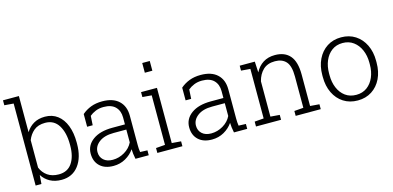

<svg xmlns="http://www.w3.org/2000/svg" viewBox="-77 -1182 3296 1611"><g transform="rotate(-15 1571.5 -376.0)"><path d="M298.3 10.3Q240.7 10.3 198.2 -12.7Q155.8 -35.6 129.9 -76.7L124 0H73.7V-712.4L-5.9 -718.8V-761.7H132.3V-447.8Q158.2 -490.2 199.5 -514.2Q240.7 -538.1 297.4 -538.1Q360.8 -538.1 406.2 -503.7Q451.7 -469.2 475.8 -406.7Q500 -344.2 500 -259.8V-249.5Q500 -131.3 446.3 -60.5Q392.6 10.3 298.3 10.3ZM287.1 -40Q363.3 -40 402.1 -97.2Q440.9 -154.3 440.9 -249.5V-259.8Q440.9 -361.3 401.9 -424.6Q362.8 -487.8 286.1 -487.8Q224.1 -487.8 187.3 -456.8Q150.4 -425.8 132.3 -378.4V-140.1Q150.9 -94.2 189.9 -67.1Q229 -40 287.1 -40Z M749 10.3Q673.8 10.3 631.3 -29.8Q588.9 -69.8 588.9 -138.2Q588.9 -211.4 651.1 -256.6Q713.4 -301.8 820.8 -301.8H930.2V-362.3Q930.2 -419.9 896 -454.6Q861.8 -489.3 793.9 -489.3Q755.4 -489.3 724.9 -476.8Q694.3 -464.4 671.9 -445.3L667 -364.7H618.7V-475.1Q652.8 -504.9 696.3 -521.5Q739.7 -538.1 794.9 -538.1Q888.2 -538.1 938.5 -491.2Q988.8 -444.3 988.8 -361.3V-106.4Q988.8 -90.8 989.7 -75.4Q990.7 -60.1 993.2 -44.9L1056.2 -42.5V0H940.9Q935.5 -28.8 933.1 -46.4Q930.7 -64 930.2 -85.9Q901.4 -43.5 854 -16.6Q806.6 10.3 749 10.3ZM755.9 -41Q810.1 -41 858.6 -69.6Q907.2 -98.1 930.2 -145.5V-256.8H820.3Q739.3 -256.8 693.4 -221.9Q647.5 -187 647.5 -136.2Q647.5 -93.8 676.5 -67.4Q705.6 -41 755.9 -41Z M1130.9 0V-42.5L1210.4 -48.8V-479L1130.9 -485.4V-528.3H1269V-48.8L1348.6 -42.5V0ZM1203.6 -677.2V-761.7H1269V-677.2Z M1604.5 10.3Q1529.3 10.3 1486.8 -29.8Q1444.3 -69.8 1444.3 -138.2Q1444.3 -211.4 1506.6 -256.6Q1568.8 -301.8 1676.3 -301.8H1785.6V-362.3Q1785.6 -419.9 1751.5 -454.6Q1717.3 -489.3 1649.4 -489.3Q1610.8 -489.3 1580.3 -476.8Q1549.8 -464.4 1527.3 -445.3L1522.5 -364.7H1474.1V-475.1Q1508.3 -504.9 1551.8 -521.5Q1595.2 -538.1 1650.4 -538.1Q1743.7 -538.1 1793.9 -491.2Q1844.2 -444.3 1844.2 -361.3V-106.4Q1844.2 -90.8 1845.2 -75.4Q1846.2 -60.1 1848.6 -44.9L1911.6 -42.5V0H1796.4Q1791 -28.8 1788.6 -46.4Q1786.1 -64 1785.6 -85.9Q1756.8 -43.5 1709.5 -16.6Q1662.1 10.3 1604.5 10.3ZM1611.3 -41Q1665.5 -41 1714.1 -69.6Q1762.7 -98.1 1785.6 -145.5V-256.8H1675.8Q1594.7 -256.8 1548.8 -221.9Q1502.9 -187 1502.9 -136.2Q1502.9 -93.8 1532 -67.4Q1561 -41 1611.3 -41Z M1987.8 0V-42.5L2067.4 -48.8V-479L1987.8 -485.4V-528.3H2119.1L2124 -433.6Q2149.4 -483.4 2192.4 -510.7Q2235.4 -538.1 2294.9 -538.1Q2380.9 -538.1 2425.8 -485.6Q2470.7 -433.1 2470.7 -321.3V-48.8L2550.3 -42.5V0H2332.5V-42.5L2412.1 -48.8V-320.8Q2412.1 -412.6 2378.4 -450.2Q2344.7 -487.8 2282.2 -487.8Q2216.8 -487.8 2178.7 -451.2Q2140.6 -414.6 2126 -355.5V-48.8L2205.6 -42.5V0Z M2871.1 10.3Q2800.3 10.3 2747.6 -23.7Q2694.8 -57.6 2665.8 -117.7Q2636.7 -177.7 2636.7 -255.9V-272Q2636.7 -349.6 2665.8 -409.7Q2694.8 -469.7 2747.3 -503.9Q2799.8 -538.1 2870.1 -538.1Q2940.4 -538.1 2993.2 -503.9Q3045.9 -469.7 3075 -409.7Q3104 -349.6 3104 -272V-255.9Q3104 -177.7 3075 -117.7Q3045.9 -57.6 2993.4 -23.7Q2940.9 10.3 2871.1 10.3ZM2871.1 -38.6Q2925.3 -38.6 2964.4 -67.4Q3003.4 -96.2 3024.4 -145.3Q3045.4 -194.3 3045.4 -255.9V-272Q3045.4 -332.5 3024.2 -381.6Q3002.9 -430.7 2963.6 -459.7Q2924.3 -488.8 2870.1 -488.8Q2814.9 -488.8 2775.9 -459.7Q2736.8 -430.7 2716.1 -381.6Q2695.3 -332.5 2695.3 -272V-255.9Q2695.3 -194.3 2716.1 -145.3Q2736.8 -96.2 2776.1 -67.4Q2815.4 -38.6 2871.1 -38.6Z"/></g></svg>

Font: Roboto Slab Light
Style: Regular
Weight: 300
Designer: Google
Version: Version 2.000; ttfautohint (v1.8.1.43-b0c9)